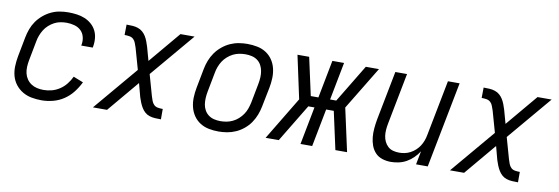

<svg xmlns="http://www.w3.org/2000/svg" viewBox="-46 -847 3392 1165"><g transform="rotate(10 1650.0 -265.0)"><path d="M232 12Q201 12 171 6.5Q141 1 115.5 -14Q90 -29 72 -52Q54 -75 46 -103.5Q38 -132 39 -163.5Q40 -195 46 -227L69 -347Q74 -373 83.5 -399Q93 -425 109 -448Q125 -471 147.5 -490Q170 -509 195.5 -521Q221 -533 248 -537.5Q275 -542 301 -542Q327 -542 353 -538.5Q379 -535 402 -525.5Q425 -516 443.5 -500Q462 -484 473 -462.5Q484 -441 486.5 -415Q489 -389 484 -362L483 -357H412L413 -361Q418 -386 412 -410Q406 -434 389.5 -449.5Q373 -465 349.5 -471.5Q326 -478 301 -478Q283 -478 263.5 -474.5Q244 -471 226 -461.5Q208 -452 192.5 -438Q177 -424 166.5 -407Q156 -390 149 -371.5Q142 -353 139 -335L116 -215Q112 -194 111 -173Q110 -152 114.5 -133Q119 -114 130 -98Q141 -82 157 -71.5Q173 -61 192.5 -56.5Q212 -52 233 -52Q258 -52 283 -58.5Q308 -65 331 -80Q354 -95 371.5 -117Q389 -139 400 -163L461 -139Q445 -106 422 -76.5Q399 -47 368 -26.5Q337 -6 301.5 3Q266 12 232 12Z M547 0 776 -271 739 -402Q734 -415 729.5 -428.5Q725 -442 715 -451.5Q705 -461 690.5 -463.5Q676 -466 660 -466L661 -530Q679 -530 697 -529Q715 -528 731.5 -522.5Q748 -517 760.5 -506Q773 -495 781.5 -481Q790 -467 796 -451Q802 -435 807 -419L830 -336L993 -530H1080L851 -259L888 -128Q892 -115 897 -101.5Q902 -88 911.5 -78.5Q921 -69 935.5 -66.5Q950 -64 966 -64V0Q948 0 929.5 -1Q911 -2 894.5 -7.5Q878 -13 866 -24Q854 -35 845.5 -49Q837 -63 830.5 -79Q824 -95 819 -111L797 -194L634 0Z M1322 12Q1291 12 1261.5 6Q1232 0 1208 -15.5Q1184 -31 1168 -54.5Q1152 -78 1145 -106.5Q1138 -135 1139 -165.5Q1140 -196 1146 -227L1169 -347Q1174 -373 1184 -399Q1194 -425 1210.5 -448.5Q1227 -472 1250 -491Q1273 -510 1298.5 -521.5Q1324 -533 1351 -537.5Q1378 -542 1404 -542Q1435 -542 1465 -536Q1495 -530 1519 -514.5Q1543 -499 1559 -475.5Q1575 -452 1582 -423.5Q1589 -395 1588 -364.5Q1587 -334 1581 -303L1557 -183Q1552 -157 1542 -131Q1532 -105 1516 -81.5Q1500 -58 1477 -39Q1454 -20 1428 -8.5Q1402 3 1375 7.5Q1348 12 1322 12ZM1323 -52Q1342 -52 1361 -55.5Q1380 -59 1398.5 -68Q1417 -77 1432.5 -91Q1448 -105 1459.5 -122Q1471 -139 1477.5 -158Q1484 -177 1488 -195L1511 -315Q1515 -336 1516 -356Q1517 -376 1513.5 -395Q1510 -414 1501 -430.5Q1492 -447 1477 -458Q1462 -469 1443 -473.5Q1424 -478 1404 -478Q1385 -478 1365.5 -474.5Q1346 -471 1328 -462Q1310 -453 1294 -439Q1278 -425 1267 -408Q1256 -391 1249 -372Q1242 -353 1239 -335L1216 -215Q1212 -194 1211 -174Q1210 -154 1213 -135Q1216 -116 1225.5 -99.5Q1235 -83 1250 -72Q1265 -61 1284 -56.5Q1303 -52 1323 -52Z M2113 0H2041L1990 -233H1943L1898 0H1826L1871 -233H1833L1692 0H1611L1771 -265L1714 -530H1786L1837 -297H1884L1929 -530H2001L1956 -297H1994L2135 -530H2216L2055 -265Z M2384 12Q2357 12 2331.5 4Q2306 -4 2288.5 -22.5Q2271 -41 2262 -65.5Q2253 -90 2250.5 -117Q2248 -144 2250.5 -171.5Q2253 -199 2258 -227L2317 -530H2389L2328 -215Q2324 -195 2322.5 -175.5Q2321 -156 2323.5 -137.5Q2326 -119 2334 -102.5Q2342 -86 2355 -74Q2368 -62 2386 -57Q2404 -52 2424 -52Q2441 -52 2458.5 -55.5Q2476 -59 2493 -68Q2510 -77 2524 -90Q2538 -103 2548 -118.5Q2558 -134 2564.5 -151.5Q2571 -169 2574 -186L2641 -530H2713L2610 0H2538L2554 -83Q2540 -61 2521 -42.5Q2502 -24 2480 -11.5Q2458 1 2433 6.5Q2408 12 2384 12Z M2747 0 2976 -271 2939 -402Q2934 -415 2929.5 -428.5Q2925 -442 2915 -451.5Q2905 -461 2890.5 -463.5Q2876 -466 2860 -466L2861 -530Q2879 -530 2897 -529Q2915 -528 2931.5 -522.5Q2948 -517 2960.5 -506Q2973 -495 2981.5 -481Q2990 -467 2996 -451Q3002 -435 3007 -419L3030 -336L3193 -530H3280L3051 -259L3088 -128Q3092 -115 3097 -101.5Q3102 -88 3111.5 -78.5Q3121 -69 3135.5 -66.5Q3150 -64 3166 -64V0Q3148 0 3129.5 -1Q3111 -2 3094.5 -7.5Q3078 -13 3066 -24Q3054 -35 3045.5 -49Q3037 -63 3030.5 -79Q3024 -95 3019 -111L2997 -194L2834 0Z"/></g></svg>

Font: Lode
Style: Italic
Weight: 400
Italic angle: -11°
Monospace: yes
Designer: Belleve Invis
Foundry: Belleve Invis
Version: Version 29.2.0; ttfautohint (v1.8.3)